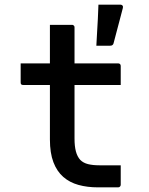

<svg xmlns="http://www.w3.org/2000/svg" viewBox="-20 -807 640 827"><path d="M69 -534H489Q494 -534 497 -531Q500 -528 500 -523Q500 -509 500 -495.5Q500 -482 500 -469Q500 -456 500 -441H80Q77 -441 75 -441.5Q73 -442 71.5 -443.5Q70 -445 69.5 -447Q69 -449 69 -452Q69 -467 69 -480Q69 -493 69 -506Q69 -519 69 -534ZM500 -95Q500 -74 500 -53Q500 -32 500 -11Q500 -7 497 -3.5Q494 0 489 0Q486 0 476.5 0Q467 0 453.5 0Q440 0 426.5 0Q413 0 402 0Q356 0 318 -10.5Q280 -21 252.5 -45Q225 -69 210 -108.5Q195 -148 195 -206Q195 -255 195 -304.5Q195 -354 195 -403Q195 -452 195 -501Q195 -550 195 -600Q195 -625 195 -650Q195 -675 195 -700Q219 -700 242.5 -700Q266 -700 290 -700Q294 -700 296 -698.5Q298 -697 299.5 -695Q301 -693 301 -689Q301 -629 301 -569.5Q301 -510 301 -450Q301 -390 301 -330.5Q301 -271 301 -210Q301 -177 307 -154.5Q313 -132 326 -118Q339 -105 359.5 -100Q380 -95 408 -95Q421 -95 433.5 -95Q446 -95 459 -95Q472 -95 484 -95ZM497 -787Q505 -787 508 -782.5Q511 -778 509 -772Q501 -739 495 -718.5Q489 -698 484 -677Q479 -656 469 -620Q468 -616 464.5 -613Q461 -610 453 -610Q438 -610 426 -610Q414 -610 395 -610Q397 -647 398.5 -673.5Q400 -700 401.5 -726Q403 -752 404 -787Q428 -787 449.5 -787Q471 -787 497 -787Z"/></svg>

Font: Recursive Monospace Medium
Style: Regular
Weight: 500
Version: Version 1.047